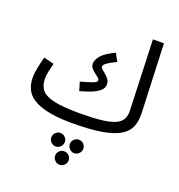

<svg xmlns="http://www.w3.org/2000/svg" viewBox="-176 -859 1234 1326"><g transform="rotate(20 441.0 -196.5)"><path d="M390 21Q212 21 121 -26Q30 -73 30 -182Q30 -219 39 -260.5Q48 -302 58 -339L133 -320Q127 -298 119.5 -264.5Q112 -231 112 -205Q112 -153 138.5 -121.5Q165 -90 231 -75.5Q297 -61 416 -61Q515 -61 579 -68.5Q643 -76 678.5 -92.5Q714 -109 727.5 -135.5Q741 -162 739 -200L720 -714H801L821 -209Q823 -156 808 -113.5Q793 -71 748 -41Q703 -11 617 5Q531 21 390 21ZM364 -204 345 -267Q408 -284 435 -294.5Q462 -305 462 -317Q462 -328 450.5 -337.5Q439 -347 424.5 -357.5Q410 -368 398.5 -382Q387 -396 387 -416Q387 -442 412 -473Q437 -504 511 -540L542 -483Q496 -461 474.5 -445.5Q453 -430 453 -418Q453 -409 464.5 -399Q476 -389 490.5 -377Q505 -365 516.5 -349.5Q528 -334 528 -313Q528 -294 516 -276.5Q504 -259 469 -241Q434 -223 364 -204ZM477 211Q457 211 442.5 196Q428 181 428 161Q428 141 442.5 126.5Q457 112 477 112Q498 112 512.5 126.5Q527 141 527 161Q527 181 512.5 196Q498 211 477 211ZM341 211Q321 211 306.5 196Q292 181 292 161Q292 141 306.5 126.5Q321 112 341 112Q362 112 376.5 126.5Q391 141 391 161Q391 181 376.5 196Q362 211 341 211ZM409 321Q389 321 374.5 306Q360 291 360 271Q360 251 374.5 236.5Q389 222 409 222Q430 222 444.5 236.5Q459 251 459 271Q459 291 444.5 306Q430 321 409 321Z"/></g></svg>

Font: Go Noto Kurrent-Regular
Style: Regular
Weight: 400
Designer: Monotype Design Team
Foundry: Monotype Imaging Inc.
Version: Version 2.012; ttfautohint (v1.8.4.7-5d5b)